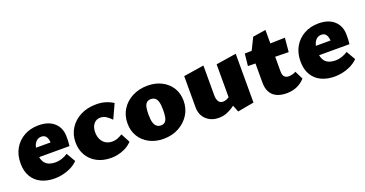

<svg xmlns="http://www.w3.org/2000/svg" viewBox="-32 -1056 3018 1586"><g transform="rotate(-20 1477.0 -263.0)"><path d="M253 16Q186 16 135 -8.5Q84 -33 56 -81Q28 -129 28 -198Q28 -271 59.5 -326Q91 -381 146.5 -412Q202 -443 274 -443Q362 -443 411.5 -397.5Q461 -352 461 -276Q461 -256 460.5 -236Q460 -216 457 -194H321V-260Q321 -303 307 -325Q293 -347 265 -347Q239 -347 221.5 -331.5Q204 -316 195.5 -289.5Q187 -263 187 -229Q187 -169 216 -138Q245 -107 304 -107Q333 -107 361 -116.5Q389 -126 413 -142L459 -62Q427 -31 389.5 -14Q352 3 316.5 9.5Q281 16 253 16ZM108 -194 128 -276H452V-194Z M751 16Q677 16 624 -13Q571 -42 542.5 -91.5Q514 -141 514 -204Q514 -274 548.5 -328Q583 -382 643 -412.5Q703 -443 781 -443Q825 -443 861.5 -432Q898 -421 929 -401L871 -275Q853 -295 828.5 -311.5Q804 -328 775 -328Q751 -328 733 -315.5Q715 -303 705 -280.5Q695 -258 695 -227Q695 -193 708 -166Q721 -139 745.5 -123.5Q770 -108 805 -108Q830 -108 850.5 -116.5Q871 -125 893 -138L935 -58Q904 -27 870.5 -11.5Q837 4 806.5 10Q776 16 751 16Z M1209 16Q1140 16 1085.5 -12.5Q1031 -41 1001 -91Q971 -141 971 -205Q971 -275 1005 -328.5Q1039 -382 1098.5 -412.5Q1158 -443 1232 -443Q1302 -443 1356 -415Q1410 -387 1440.5 -338Q1471 -289 1471 -224Q1471 -156 1437 -102Q1403 -48 1344 -16Q1285 16 1209 16ZM1226 -96Q1249 -96 1262.5 -108.5Q1276 -121 1281 -146.5Q1286 -172 1286 -211Q1286 -255 1279 -280.5Q1272 -306 1257 -317.5Q1242 -329 1220 -329Q1198 -329 1184 -317Q1170 -305 1164.5 -280Q1159 -255 1159 -216Q1159 -172 1166.5 -146Q1174 -120 1189.5 -108Q1205 -96 1226 -96Z M1697 9Q1631 9 1588 -31.5Q1545 -72 1545 -139V-413L1724 -441V-176Q1724 -145 1736.5 -125Q1749 -105 1776 -105Q1788 -105 1800.5 -109Q1813 -113 1824.5 -120.5Q1836 -128 1844 -138L1883 -78Q1853 -53 1823.5 -33Q1794 -13 1763.5 -2Q1733 9 1697 9ZM1864 14 1830 -73V-413L2008 -441V-12Z M2295 10Q2243 10 2207 -7Q2171 -24 2152.5 -57.5Q2134 -91 2134 -140V-406L2192 -524L2306 -542V-176Q2306 -145 2319.5 -130.5Q2333 -116 2358 -116Q2371 -116 2389 -120.5Q2407 -125 2420 -133L2456 -60Q2425 -25 2383.5 -7.5Q2342 10 2295 10ZM2424 -304 2068 -311 2079 -417 2435 -427Z M2714 16Q2647 16 2596 -8.5Q2545 -33 2517 -81Q2489 -129 2489 -198Q2489 -271 2520.5 -326Q2552 -381 2607.5 -412Q2663 -443 2735 -443Q2823 -443 2872.5 -397.5Q2922 -352 2922 -276Q2922 -256 2921.5 -236Q2921 -216 2918 -194H2782V-260Q2782 -303 2768 -325Q2754 -347 2726 -347Q2700 -347 2682.5 -331.5Q2665 -316 2656.5 -289.5Q2648 -263 2648 -229Q2648 -169 2677 -138Q2706 -107 2765 -107Q2794 -107 2822 -116.5Q2850 -126 2874 -142L2920 -62Q2888 -31 2850.5 -14Q2813 3 2777.5 9.5Q2742 16 2714 16ZM2569 -194 2589 -276H2913V-194Z"/></g></svg>

Font: Ysabeau Infant Black
Style: Regular
Weight: 900
Designer: Christian Thalmann (Catharsis Fonts)
Version: Version 2.001;gftools[0.9.30]; featfreeze: ss01,ss02,lnum